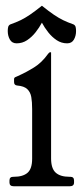

<svg xmlns="http://www.w3.org/2000/svg" viewBox="-20 -649 291 669"><path d="M225 -33Q238 -33 238 -20V-13Q238 0 223 0H28Q13 0 13 -13V-20Q13 -33 26 -33H28Q60 -33 76 -47Q92 -61 92 -96V-269Q92 -294 89 -311Q86 -328 75 -338.5Q64 -349 40 -351Q29 -352 29 -363V-373Q29 -378 33 -380Q37 -382 42 -384Q71 -397 98.5 -414Q126 -431 148 -462Q152 -467 155 -467H156Q158 -467 158 -466V-97Q158 -62 174 -47.5Q190 -33 222 -33ZM126 -570Q117 -553 104 -536.5Q91 -520 74.5 -509Q58 -498 38 -498Q22 -498 14.5 -511Q7 -524 7 -541Q7 -549 8.5 -555Q10 -561 16 -564Q36 -571 51.5 -578.5Q67 -586 84 -597.5Q101 -609 126 -629Q151 -609 168 -597.5Q185 -586 200.5 -578.5Q216 -571 236 -564Q242 -561 243.5 -555Q245 -549 245 -541Q245 -524 237.5 -511Q230 -498 214 -498Q194 -498 177.5 -509Q161 -520 148 -536.5Q135 -553 126 -570Z"/></svg>

Font: Young Serif Light
Style: Regular
Weight: 300
Designer: Bastien Sozeau
Foundry: NBR — Bastien Sozeau
Version: Version 5.001